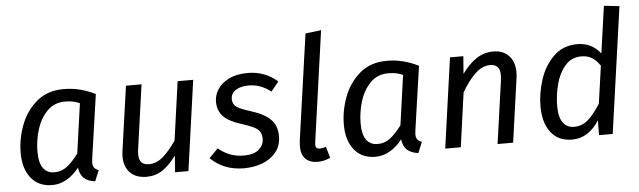

<svg xmlns="http://www.w3.org/2000/svg" viewBox="-48 -928 3721 1118"><g transform="rotate(-5 1812.5 -369.0)"><path d="M516 -494 462 -120Q460 -104 460 -98Q460 -80 467.5 -69Q475 -58 494 -51L468 12Q426 7 403 -14Q380 -35 375 -76Q343 -35 303 -11.5Q263 12 218 12Q138 12 94 -43Q50 -98 50 -190Q50 -270 79.5 -350Q109 -430 172 -484.5Q235 -539 331 -539Q380 -539 424.5 -528Q469 -517 516 -494ZM148 -189Q148 -124 171 -92.5Q194 -61 237 -61Q278 -61 310.5 -86Q343 -111 378 -158L419 -449Q398 -458 378.5 -462Q359 -466 333 -466Q270 -466 228.5 -423.5Q187 -381 167.5 -317.5Q148 -254 148 -189Z M639 -118Q639 -135 642 -153L695 -527H786L734 -157Q731 -139 731 -124Q731 -90 745.5 -75Q760 -60 789 -60Q834 -60 872.5 -94Q911 -128 949 -184L997 -527H1088L1014 0H936L943 -97Q904 -43 862.5 -15.5Q821 12 769 12Q708 12 673.5 -22.5Q639 -57 639 -118Z M1581 -474 1536 -419Q1477 -466 1407 -466Q1359 -466 1330.5 -447Q1302 -428 1302 -395Q1302 -365 1325.5 -349Q1349 -333 1408 -315Q1485 -291 1521 -254.5Q1557 -218 1557 -157Q1557 -101 1526 -63Q1495 -25 1445.5 -6.5Q1396 12 1338 12Q1221 12 1143 -64L1195 -117Q1260 -62 1342 -62Q1405 -62 1433 -88.5Q1461 -115 1461 -148Q1461 -175 1451 -191Q1441 -207 1417.5 -219Q1394 -231 1350 -245Q1274 -268 1241.5 -301.5Q1209 -335 1209 -389Q1209 -426 1231 -460.5Q1253 -495 1298 -517Q1343 -539 1408 -539Q1508 -539 1581 -474Z M1764 -103Q1763 -98 1763 -90Q1763 -76 1769 -70Q1775 -64 1788 -64Q1803 -64 1824 -71L1843 -5Q1805 12 1770 12Q1724 12 1698.5 -13Q1673 -38 1673 -87Q1673 -96 1675 -118L1763 -739L1855 -750Z M2405 -494 2351 -120Q2349 -104 2349 -98Q2349 -80 2356.5 -69Q2364 -58 2383 -51L2357 12Q2315 7 2292 -14Q2269 -35 2264 -76Q2232 -35 2192 -11.5Q2152 12 2107 12Q2027 12 1983 -43Q1939 -98 1939 -190Q1939 -270 1968.5 -350Q1998 -430 2061 -484.5Q2124 -539 2220 -539Q2269 -539 2313.5 -528Q2358 -517 2405 -494ZM2037 -189Q2037 -124 2060 -92.5Q2083 -61 2126 -61Q2167 -61 2199.5 -86Q2232 -111 2267 -158L2308 -449Q2287 -458 2267.5 -462Q2248 -466 2222 -466Q2159 -466 2117.5 -423.5Q2076 -381 2056.5 -317.5Q2037 -254 2037 -189Z M2967 -406Q2967 -390 2964 -370L2912 0H2821L2873 -368Q2875 -390 2875 -397Q2875 -432 2860 -447Q2845 -462 2817 -462Q2771 -462 2728.5 -421Q2686 -380 2650 -316L2606 0H2515L2589 -527H2667L2659 -424Q2698 -479 2743 -509Q2788 -539 2842 -539Q2900 -539 2933.5 -503.5Q2967 -468 2967 -406Z M3598 -738 3494 0H3414L3415 -87Q3386 -40 3346 -14Q3306 12 3256 12Q3176 12 3132.5 -44Q3089 -100 3089 -197Q3089 -273 3114.5 -352Q3140 -431 3195 -485Q3250 -539 3334 -539Q3417 -539 3469 -473L3508 -748ZM3186 -190Q3186 -125 3209 -93Q3232 -61 3274 -61Q3320 -61 3355 -91Q3390 -121 3429 -183L3460 -402Q3439 -434 3413 -450Q3387 -466 3351 -466Q3292 -466 3255 -422Q3218 -378 3202 -314.5Q3186 -251 3186 -190Z"/></g></svg>

Font: Fira Sans
Style: Italic
Weight: 400
Italic angle: -8°
Designer: bBox Type GmbH & Carrois Corporate GbR & Edenspiekermann AG
Foundry: bBox Type GmbH & Carrois Corporate GbR & Edenspiekermann AG
Version: Version 4.301